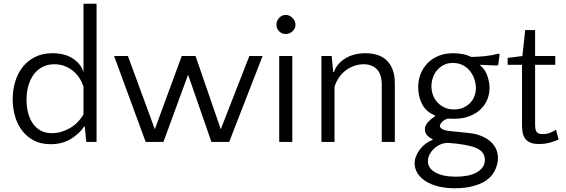

<svg xmlns="http://www.w3.org/2000/svg" viewBox="-20 -760 3029 1028"><path d="M250 12Q199 12 161 -8Q123 -28 98 -61Q73 -94 60.5 -137.5Q48 -181 48 -229Q48 -278 61.5 -323Q75 -368 101.5 -401.5Q128 -435 168 -455Q208 -475 261 -475Q328 -475 371 -446Q414 -417 427 -374V-740H497V0H442L434 -82H430Q406 -45 360 -16.5Q314 12 250 12ZM258 -47Q306 -47 352.5 -73Q399 -99 427 -148V-295Q409 -352 366.5 -384Q324 -416 271 -416Q236 -416 208.5 -402Q181 -388 162 -363Q143 -338 132.5 -303Q122 -268 122 -226Q122 -194 129 -162Q136 -130 152 -104.5Q168 -79 194 -63Q220 -47 258 -47Z M1207 0H1112L987 -360L855 0H760L591 -460H665L809 -68L953 -460H1027L1162 -68L1315 -460H1386Z M1545 0H1475V-460H1545ZM1460 -628Q1460 -648 1474.5 -664Q1489 -680 1510 -680Q1530 -680 1546 -664Q1562 -648 1562 -628Q1562 -607 1546 -592.5Q1530 -578 1510 -578Q1489 -578 1474.5 -592.5Q1460 -607 1460 -628Z M2024 0V-304Q2024 -364 1997 -390Q1970 -416 1928 -416Q1903 -416 1878.5 -408Q1854 -400 1833 -384.5Q1812 -369 1796 -346.5Q1780 -324 1771 -295V0H1701V-460H1756L1764 -374H1768Q1781 -416 1826 -445.5Q1871 -475 1938 -475Q1970 -475 1998.5 -466.5Q2027 -458 2048 -439Q2069 -420 2081.5 -389Q2094 -358 2094 -313V0Z M2309 -142Q2261 -161 2240 -202.5Q2219 -244 2219 -292Q2219 -331 2232 -364Q2245 -397 2269.5 -422Q2294 -447 2328.5 -461Q2363 -475 2407 -475Q2433 -475 2458.5 -470Q2484 -465 2503 -455Q2545 -456 2581.5 -460Q2618 -464 2650 -473L2655 -469L2648 -414L2643 -409L2552 -413L2551 -410Q2577 -389 2589 -355Q2601 -321 2601 -289Q2601 -256 2588.5 -226Q2576 -196 2552 -173.5Q2528 -151 2492.5 -137.5Q2457 -124 2411 -124Q2400 -124 2392 -124.5Q2384 -125 2377 -125Q2356 -118 2345.5 -106Q2335 -94 2335 -86Q2335 -76 2348.5 -68.5Q2362 -61 2392 -58L2489 -48Q2522 -45 2550.5 -34.5Q2579 -24 2600 -7.5Q2621 9 2633.5 32.5Q2646 56 2646 86Q2646 115 2633 145.5Q2620 176 2594 198Q2568 220 2522 234Q2476 248 2416 248Q2365 248 2324.5 237.5Q2284 227 2256.5 208.5Q2229 190 2214.5 166Q2200 142 2200 115Q2200 95 2208 75.5Q2216 56 2229 39Q2242 22 2259.5 9Q2277 -4 2296 -11V-15Q2255 -34 2255 -67Q2255 -88 2270.5 -105Q2286 -122 2309 -138ZM2411 -174Q2439 -174 2460.5 -183.5Q2482 -193 2497 -208.5Q2512 -224 2520 -245Q2528 -266 2528 -289Q2528 -312 2520 -336Q2512 -360 2496.5 -379.5Q2481 -399 2458 -411Q2435 -423 2405 -423Q2376 -423 2354.5 -411.5Q2333 -400 2318.5 -382Q2304 -364 2297 -342Q2290 -320 2290 -298Q2290 -275 2297.5 -253Q2305 -231 2320.5 -213.5Q2336 -196 2358.5 -185Q2381 -174 2411 -174ZM2379 5Q2356 5 2336.5 14Q2317 23 2302.5 37Q2288 51 2279.5 68.5Q2271 86 2271 103Q2271 141 2311.5 163.5Q2352 186 2421 186Q2454 186 2482.5 180.5Q2511 175 2531.5 163.5Q2552 152 2564 135.5Q2576 119 2576 96Q2576 51 2527.5 31.5Q2479 12 2379 5Z M2775 -413H2698V-450L2777 -460L2792 -599H2845V-460H2953V-413H2845V-94Q2845 -62 2854.5 -52Q2864 -42 2884 -42Q2907 -42 2925 -49Q2943 -56 2957 -66L2971 -13Q2954 -5 2926.5 3Q2899 11 2866 11Q2834 11 2816 2Q2798 -7 2789 -22Q2780 -37 2777.5 -55.5Q2775 -74 2775 -92Z"/></svg>

Font: Quattrocento Sans
Style: Regular
Weight: 400
Designer: Pablo Impallari
Foundry: Pablo Impallari, Igino Marini, Brenda Gallo
Version: Version 2.000